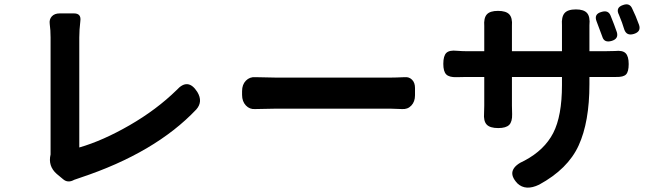

<svg xmlns="http://www.w3.org/2000/svg" viewBox="-20 -813 3020 888"><path d="M255.9 -751H322.3Q356.4 -751 351.6 -715.8Q346.7 -673.8 346.7 -639.6V-130.9Q455.1 -162.1 579.6 -233.9Q704.1 -305.7 796.9 -396.5Q849.6 -455.1 892.6 -387.7Q919.9 -342.8 887.7 -306.6Q698.2 -106.4 351.6 8.8Q343.8 11.7 323.2 18.6Q293.9 35.2 271.5 15.6L242.2 -8.8Q201.2 -44.9 213.9 -98.6V-639.6Q213.9 -673.8 210 -702.1Q207 -723.6 219.7 -737.3Q232.4 -751 255.9 -751Z M1784.2 -310.5H1257.8Q1222.7 -310.5 1160.2 -308.6Q1134.8 -306.6 1117.2 -325.2Q1099.6 -343.8 1099.6 -374V-391.6Q1099.6 -421.9 1117.2 -439.9Q1134.8 -458 1161.1 -456.1Q1225.6 -454.1 1257.8 -454.1H1784.2Q1808.6 -454.1 1851.6 -456.1Q1872.1 -458 1885.7 -444.3Q1899.4 -430.7 1899.4 -406.2V-372.1Q1899.4 -342.8 1882.3 -324.7Q1865.2 -306.6 1838.9 -308.6Q1803.7 -310.5 1784.2 -310.5Z M2904.3 -772.5Q2919.9 -741.2 2935.5 -698.2Q2946.3 -667 2912.1 -656.2Q2877.9 -645.5 2867.2 -676.8Q2858.4 -707 2842.8 -744.1Q2825.2 -778.3 2862.3 -790Q2892.6 -800.8 2904.3 -772.5ZM2803.7 -741.2Q2821.3 -698.2 2833 -664.1Q2841.8 -633.8 2809.6 -624Q2774.4 -613.3 2765.6 -643.6Q2758.8 -663.1 2739.3 -713.9Q2725.6 -748 2761.7 -757.8Q2793 -767.6 2803.7 -741.2ZM2347.7 -576.2H2579.1V-696.3Q2576.2 -734.4 2590.8 -752Q2605.5 -769.5 2643.6 -769.5Q2680.7 -769.5 2695.3 -752.4Q2710 -735.4 2706.1 -696.3V-576.2H2779.3Q2811.5 -576.2 2824.2 -577.1Q2859.4 -581.1 2873.5 -566.9Q2887.7 -552.7 2887.7 -516.6Q2887.7 -481.4 2875.5 -468.8Q2863.3 -456.1 2829.1 -457H2706.1V-423.8Q2706.1 -249 2656.2 -140.1Q2606.4 -31.2 2473.6 41Q2411.1 71.3 2373 35.2Q2341.8 2 2351.6 -24.4Q2361.3 -50.8 2406.2 -70.3Q2498 -119.1 2538.6 -197.8Q2579.1 -276.4 2579.1 -419.9V-457H2347.7V-324.2Q2347.7 -296.9 2348.6 -285.2Q2349.6 -250 2335 -235.4Q2320.3 -220.7 2284.2 -220.7Q2246.1 -220.7 2231 -236.8Q2215.8 -252.9 2218.8 -290Q2219.7 -300.8 2219.7 -324.2V-457H2136.7Q2104.5 -457 2091.8 -456.1Q2057.6 -455.1 2043.9 -468.8Q2030.3 -482.4 2030.3 -517.6Q2030.3 -554.7 2044.4 -568.4Q2058.6 -582 2093.8 -578.1Q2119.1 -576.2 2136.7 -576.2H2219.7V-692.4Q2216.8 -729.5 2231.4 -746.1Q2246.1 -762.7 2283.2 -762.7Q2320.3 -762.7 2335.4 -746.6Q2350.6 -730.5 2347.7 -693.4Z"/></svg>

Font: GenSenMaruGothic TW TTF Bold
Style: Regular
Weight: 700
Version: Version 1.301